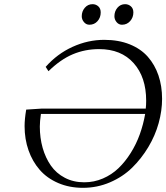

<svg xmlns="http://www.w3.org/2000/svg" viewBox="-20 -902 805 930"><path d="M99.1 -291Q99.1 -325.2 106.9 -371.1L182.1 -376H686Q688 -393.1 688 -414.1Q688 -528.3 627.4 -596.2Q566.9 -664.1 460 -664.1Q392.1 -664.1 332.8 -639.2Q273.4 -614.3 214.8 -557.1L201.2 -578.1Q256.8 -641.1 331.3 -675Q405.8 -709 484.9 -709Q554.2 -709 608.2 -687.3Q662.1 -665.5 696 -627Q730 -588.4 747.6 -536.6Q765.1 -484.9 765.1 -422.9Q765.1 -365.7 748.5 -305.7Q731.9 -245.6 698.5 -189.7Q665 -133.8 619.9 -89.6Q574.7 -45.4 512.7 -18.8Q450.7 7.8 381.8 7.8Q315.9 7.8 262 -15.4Q208 -38.6 172.6 -79.1Q137.2 -119.6 118.2 -173.8Q99.1 -228 99.1 -291ZM172.9 -289.1Q172.9 -234.4 186.5 -186Q200.2 -137.7 226.3 -100.1Q252.4 -62.5 294.2 -40.8Q335.9 -19 388.2 -19Q435.5 -19 478.3 -37.4Q521 -55.7 554 -87.4Q586.9 -119.1 613.5 -161.6Q640.1 -204.1 657.2 -251.7Q674.3 -299.3 683.1 -350.1H178.2Q172.9 -313.5 172.9 -289.1ZM376 -823.2Q376 -847.2 390.9 -864.5Q405.8 -881.8 428.2 -881.8Q444.3 -881.8 456.1 -871.3Q467.8 -860.8 467.8 -841.8Q467.8 -816.9 452.4 -799.6Q437 -782.2 413.1 -782.2Q397.5 -782.2 386.7 -794.9Q376 -807.6 376 -823.2ZM534.2 -823.2Q534.2 -847.2 548.8 -864.5Q563.5 -881.8 585.9 -881.8Q602.1 -881.8 614 -871.3Q626 -860.8 626 -841.8Q626 -817.4 610.4 -799.8Q594.7 -782.2 570.8 -782.2Q555.2 -782.2 544.7 -794.9Q534.2 -807.6 534.2 -823.2Z"/></svg>

Font: Dehuti
Style: Italic
Weight: 400
Version: Version 1.2